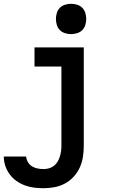

<svg xmlns="http://www.w3.org/2000/svg" viewBox="-20 -770 640 1013"><path d="M210 223Q185 223 160 220Q135 217 111 208Q87 199 66.5 184.5Q46 170 31 149.5Q16 129 8 105Q0 81 0 56H118Q119 71 127.5 85.5Q136 100 149.5 108Q163 116 178.5 119Q194 122 210 122Q225 122 239 118Q253 114 264.5 105Q276 96 283.5 83.5Q291 71 295.5 57Q300 43 302 28.5Q304 14 304 0V-419H162V-520H422V0Q422 29 417.5 58Q413 87 401 113.5Q389 140 369 162Q349 184 323 198Q297 212 268 217.5Q239 223 210 223ZM355 -590Q339 -590 323 -595Q307 -600 296 -611Q285 -622 280 -638Q275 -654 275 -670Q275 -686 280 -702Q285 -718 296 -729Q307 -740 323 -745Q339 -750 355 -750Q371 -750 387 -745Q403 -740 414 -729Q425 -718 430 -702Q435 -686 435 -670Q435 -654 430 -638Q425 -622 414 -611Q403 -600 387 -595Q371 -590 355 -590Z"/></svg>

Font: Iosevka Extended
Style: Bold
Weight: 700
Width: 7
Monospace: yes
Designer: Belleve Invis
Foundry: Belleve Invis
Version: Version 32.5.0; ttfautohint (v1.8.4)